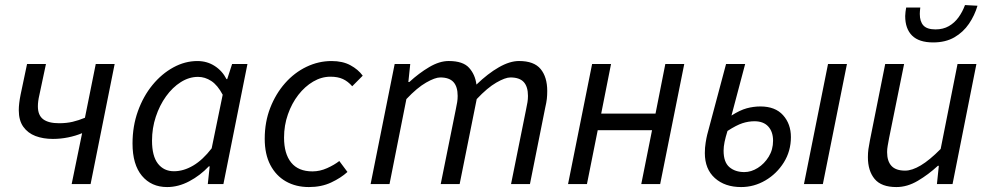

<svg xmlns="http://www.w3.org/2000/svg" viewBox="-20 -745 4002 777"><path d="M270 0 312.3 -206.1Q286.3 -195.2 255.7 -189Q225.2 -182.8 194.1 -182.8Q154.7 -182.8 123.7 -194.5Q92.7 -206.3 74.3 -232Q56 -257.7 56 -299.1Q56 -325.4 63.3 -361.6L89.5 -486.1H166L139.1 -359.4Q136.2 -347.1 134.8 -336.1Q133.3 -325 133.3 -314.6Q133.3 -278.6 154.8 -262.4Q176.4 -246.3 218.9 -246.3Q249.2 -246.3 273.9 -252.1Q298.6 -258 323.7 -268.4L367.5 -486.1H444L346.6 0Z M656.3 12Q592.6 12 554.4 -33.5Q516.3 -79.1 516.3 -164.3Q516.3 -234.5 538.1 -295.1Q559.9 -355.7 597.1 -401.1Q634.3 -446.4 681.4 -472.2Q728.5 -498 778.7 -498Q817.8 -498 848.7 -478.1Q879.6 -458.3 896.7 -424.7H899.5L919.3 -486H981.4L884.1 0H820.9L828.6 -71.9H825.2Q790.1 -34.7 745.9 -11.4Q701.7 12 656.3 12ZM684 -52Q723 -52 761.9 -75Q800.8 -98 836.6 -144.7L881.2 -361.6Q860.6 -400.5 835.1 -417.2Q809.6 -433.9 781.6 -433.9Q745.2 -433.9 711.7 -412.7Q678.1 -391.5 652 -355.2Q625.8 -318.8 610.5 -272.5Q595.2 -226.3 595.2 -175.8Q595.2 -113.3 619.1 -82.7Q643.1 -52 684 -52Z M1230.1 12Q1177.3 12 1137 -10.9Q1096.8 -33.8 1074 -77.4Q1051.3 -120.9 1051.3 -183.4Q1051.3 -251.3 1073.6 -308.5Q1095.9 -365.7 1133.6 -408.4Q1171.3 -451.1 1220.2 -474.6Q1269.1 -498 1321.8 -498Q1366.9 -498 1398.2 -480.9Q1429.6 -463.9 1447.9 -438.7L1405.4 -395.9Q1388.3 -415.6 1367.7 -425.1Q1347.2 -434.6 1317.4 -434.6Q1280.9 -434.6 1247.3 -414.8Q1213.8 -395.1 1187.3 -361Q1160.8 -326.9 1145.2 -282.3Q1129.5 -237.8 1129.5 -188.1Q1129.5 -122.7 1158.4 -87.1Q1187.3 -51.4 1244.4 -51.4Q1274.5 -51.4 1303.6 -64.5Q1332.8 -77.5 1353.1 -93.4L1386.1 -49.1Q1359.7 -25 1320.2 -6.5Q1280.8 12 1230.1 12Z M1479.8 0 1577.2 -486.1H1640.2L1632.6 -413.2H1636.6Q1675.4 -448.9 1717 -473.5Q1758.6 -498.1 1795.9 -498.1Q1853.7 -498.1 1878.4 -470.5Q1903.1 -443 1908.1 -402.7Q1954.7 -447.6 1998.9 -472.8Q2043.1 -498.1 2080.4 -498.1Q2141.2 -498.1 2167.9 -465.6Q2194.6 -433.1 2194.6 -376.9Q2194.6 -359.7 2193 -344.8Q2191.3 -329.9 2186.6 -310L2124.6 0H2048.1L2108.6 -300.1Q2112.9 -319.8 2114.7 -331.9Q2116.6 -344 2116.6 -356.8Q2116.6 -394.2 2099.6 -412.9Q2082.6 -431.6 2045.5 -431.6Q2024.8 -431.6 1988.7 -410.8Q1952.6 -390.1 1909.2 -344L1840.1 0H1763.5L1824.1 -300.1Q1828.3 -319.8 1830.2 -331.9Q1832.1 -344 1832.1 -356.8Q1832.1 -394.2 1815.1 -412.9Q1798.1 -431.6 1761.7 -431.6Q1740.7 -431.6 1704.4 -410.8Q1668.1 -390.1 1624.6 -344L1556.3 0Z M2278.8 0 2376.2 -486.1H2452.8L2413 -285.3H2632.8L2672.5 -486.1H2749.1L2651.6 0H2575.1L2618.7 -218.1H2398.9L2355.3 0Z M2979.3 12Q2913.4 12 2872.9 -24.4Q2832.4 -60.8 2832.4 -125.6Q2832.4 -147.8 2835.7 -167.7Q2838.9 -187.7 2841.9 -199.7L2918.3 -486.1H2995.6L2940.2 -277.4Q2974.4 -299.3 3002 -306.8Q3029.7 -314.2 3057.3 -314.2Q3117.3 -314.2 3149 -278.8Q3180.7 -243.4 3180.7 -190.3Q3180.7 -133.5 3152 -87.6Q3123.3 -41.7 3077.3 -14.8Q3031.4 12 2979.3 12ZM2992.2 -48.6Q3019.9 -48.6 3046.6 -65.4Q3073.2 -82.1 3090.9 -110.8Q3108.5 -139.4 3108.5 -175.5Q3108.5 -211.7 3089.1 -233Q3069.6 -254.3 3033.4 -254.3Q3009 -254.3 2984.6 -246.4Q2960.3 -238.5 2924.1 -215.1Q2916.2 -189.9 2912.2 -170.5Q2908.3 -151.1 2908.3 -135.2Q2908.3 -88.6 2931.8 -68.6Q2955.4 -48.6 2992.2 -48.6ZM3233.5 0 3330.9 -486.1H3407.5L3310 0Z M3607.6 12Q3546.6 12 3519.5 -20.8Q3492.3 -53.6 3492.3 -108.9Q3492.3 -126.3 3494.3 -141.2Q3496.3 -156.2 3500.3 -176L3562.3 -486H3638.8L3578 -186.1Q3574.6 -167.2 3572.3 -154.6Q3570 -142 3570 -129.5Q3570 -92.7 3587.7 -73.6Q3605.3 -54.5 3642.9 -54.5Q3670.9 -54.5 3706.4 -75.7Q3741.9 -96.9 3786.7 -142.1L3855 -486H3931.4L3834.8 0H3771.6L3779.3 -73.9H3775.3Q3737 -38.5 3694.3 -13.3Q3651.6 12 3607.6 12ZM3756.4 -573.3Q3699.1 -573.3 3671.1 -601Q3643.2 -628.7 3643.2 -680.1Q3643.2 -687.6 3644.5 -697.1Q3645.8 -706.7 3647.2 -714.5H3704.3Q3703.3 -705.6 3702.8 -699.7Q3702.3 -693.7 3702.3 -688.7Q3702.3 -658 3716.9 -642Q3731.6 -626 3765.8 -626Q3796.8 -626 3819.9 -639.3Q3843 -652.6 3859.1 -674.9Q3875.2 -697.2 3885.2 -724.5L3935.8 -721.8Q3924.3 -682.7 3901.3 -648.8Q3878.2 -614.9 3842.5 -594.1Q3806.7 -573.3 3756.4 -573.3Z"/></svg>

Font: Source Sans 3 VF
Style: Italic
Weight: 200
Italic angle: -11°
Designer: Paul D. Hunt
Foundry: Adobe Systems Incorporated
Version: Version 3.042;hotconv 1.0.118;makeotfexe 2.5.65603